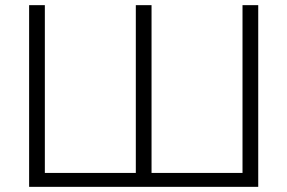

<svg xmlns="http://www.w3.org/2000/svg" viewBox="-20 -725 1115 745"><path d="M93 0V-705H154V-54H507V-705H568V-54H921V-705H982V0Z"/></svg>

Font: Mulish Light
Style: Regular
Weight: 300
Designer: Vernon Adams
Foundry: Vernon Adams
Version: Version 3.603; ttfautohint (v1.8.3)